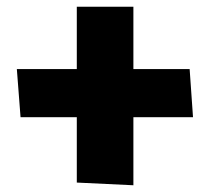

<svg xmlns="http://www.w3.org/2000/svg" viewBox="-20 -550 623 570"><path d="M543 -345H376V-530H208V-345H30L41 -202H208V-8L376 0V-202H553Z"/></svg>

Font: Catamaran Thin Black
Style: Regular
Weight: 900
Version: Version 2.000